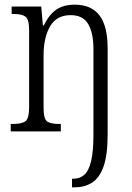

<svg xmlns="http://www.w3.org/2000/svg" viewBox="-20 -564 566 824"><path d="M289 240V203H295Q323 203 342 186Q361 169 371 127.5Q381 86 381 13V-355Q381 -421 359 -460Q337 -499 283 -499Q223 -499 195 -451Q167 -403 167 -326V-102Q167 -54 182 -43Q197 -32 235 -32H241V0H26V-32H36Q74 -32 89.5 -44Q105 -56 105 -105V-433Q105 -481 89.5 -492.5Q74 -504 38 -504H30V-536H157L164 -455H168Q191 -502 222 -523Q253 -544 301 -544Q371 -544 406.5 -498.5Q442 -453 442 -355V12Q442 102 424 151.5Q406 201 374 220.5Q342 240 301 240Z"/></svg>

Font: Noto Serif Bengali Condensed Light
Style: Regular
Weight: 300
Width: 3
Designer: Juan Bruce, Universal Thirst, Indian Type Foundry and the Monotype Design Team.
Foundry: Monotype Imaging Inc.
Version: Version 2.003; ttfautohint (v1.8.4.7-5d5b)